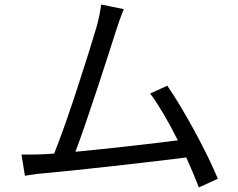

<svg xmlns="http://www.w3.org/2000/svg" viewBox="-20 -786 1040 840"><path d="M933 -4 850 34Q829 -22 795 -97Q667 -81 475.5 -59.5Q284 -38 172 -28Q145 -26 114 -21Q102 -19 89 -17L74 -110Q121 -109 167 -111Q190 -113 217 -114Q263 -230 320.5 -407Q378 -584 403 -670Q412 -704 416 -725.5Q420 -747 423 -766L522 -746Q520 -742 518 -737Q505 -706 488 -653Q462 -570 406.5 -401Q351 -232 310 -122Q424 -133 548 -147Q672 -161 758 -172Q695 -298 637 -377L712 -411Q769 -328 834 -207.5Q899 -87 933 -4Z"/></svg>

Font: Noto Sans CJK KR Regular (TTF)
Style: Regular
Weight: 400
Designer: Ryoko NISHIZUKA 西塚涼子 (kana & ideographs); Paul D. Hunt (Latin, Greek & Cyrillic); Wenlong ZHANG 张文龙 (bopomofo); Sandoll 
Foundry: Adobe Systems Incorporated
Version: Version 1.004;PS 1.004;hotconv 1.0.82;makeotf.lib2.5.63406